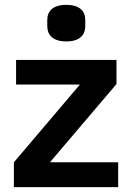

<svg xmlns="http://www.w3.org/2000/svg" viewBox="-20 -768 542 788"><path d="M37 0V-102L308 -421H46V-522H458V-423L185 -102H465V0ZM252 -598C195 -598 174 -626 174 -661V-685C174 -721 195 -748 252 -748C309 -748 330 -721 330 -685V-661C330 -626 309 -598 252 -598Z"/></svg>

Font: Plexus Sans SemiBold
Style: Regular
Weight: 600
Version: Version 2.001;PS 002.001;hotconv 1.0.70;makeotf.lib2.5.58329